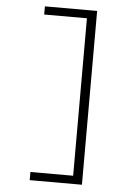

<svg xmlns="http://www.w3.org/2000/svg" viewBox="-60 -746 721 1007"><g transform="rotate(5 300.0 -242.5)"><path d="M410 -700V215H135V172H360V-657H135V-700Z"/></g></svg>

Font: Red Hat Mono VF Light
Style: Regular
Weight: 300
Monospace: yes
Designer: Pentagram, MCKL
Foundry: Pentagram, MCKL
Version: Version 1.023